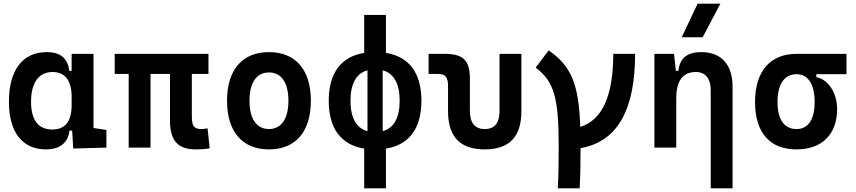

<svg xmlns="http://www.w3.org/2000/svg" viewBox="-20 -815 4728 1060"><path d="M234.4 9.8C307.6 9.8 356.4 -24.9 363.3 -93.8H378.4L384.3 4.9L567.4 0V-97.7L496.1 -108.4V-517.6H375.5V-423.8H362.3C354.5 -493.2 313.5 -527.3 237.8 -527.3C105 -527.3 29.3 -427.7 29.3 -253.9C29.3 -84 104 9.8 234.4 9.8ZM375.5 -235.4C375.5 -147.5 342.3 -100.1 269 -100.1C191.4 -100.1 151.4 -151.9 151.4 -253.9C151.4 -358.4 194.3 -417.5 270 -417.5C338.9 -417.5 375.5 -370.1 375.5 -282.2Z M1061.5 9.8C1094.7 9.8 1111.8 8.3 1137.7 3.9L1126 -106.4C1111.3 -104 1101.1 -102.5 1090.8 -102.5C1047.4 -102.5 1039.1 -124.5 1039.1 -175.8V-406.7H1130.9V-517.6H613.3V-406.7H690.4V0H811V-406.7H918.5V-151.4C918.5 -38.6 960.9 9.8 1061.5 9.8Z M1464.8 9.8C1611.8 9.8 1696.3 -87.9 1696.3 -258.8C1696.3 -429.7 1611.8 -527.3 1464.8 -527.3C1317.9 -527.3 1233.4 -429.7 1233.4 -258.8C1233.4 -87.9 1317.9 9.8 1464.8 9.8ZM1464.8 -102.5C1396.5 -102.5 1357.4 -159.2 1357.4 -258.8C1357.4 -358.9 1396.5 -415 1464.8 -415C1533.2 -415 1572.3 -358.9 1572.3 -258.8C1572.3 -159.2 1533.2 -102.5 1464.8 -102.5Z M1990.7 224.6H2110.8V5.4C2238.8 -15.1 2306.6 -106 2306.6 -258.8C2306.6 -411.6 2238.8 -502.4 2110.8 -522.9V-732.4H1990.7V-522.9C1862.8 -502.4 1794.9 -411.6 1794.9 -258.8C1794.9 -106 1862.8 -15.1 1990.7 5.4ZM2008.8 -90.8C1947.3 -107.4 1915 -164.6 1915 -258.8C1915 -353 1947.3 -410.2 2008.8 -426.8ZM2092.8 -426.8C2154.3 -410.2 2186.5 -353 2186.5 -258.8C2186.5 -164.6 2154.3 -107.4 2092.8 -90.8Z M2656.2 9.8C2791.5 9.8 2858.4 -59.6 2858.4 -200.2V-517.6H2737.8V-202.6C2737.8 -136.2 2710.9 -102.5 2656.2 -102.5C2602.1 -102.5 2574.2 -136.2 2574.2 -202.6V-380.9C2574.2 -481.4 2537.6 -517.6 2435.5 -517.6H2346.2V-406.7H2398.9C2439 -406.7 2453.6 -388.7 2453.6 -338.4V-200.2C2453.6 -59.6 2521 9.8 2656.2 9.8Z M3059.6 224.6H3180.2C3183.6 162.6 3185.1 88.9 3185.1 2.9C3386.7 -32.2 3486.3 -205.1 3486.3 -517.6H3365.7C3365.7 -286.1 3305.2 -152.3 3183.6 -114.3C3174.8 -356.9 3132.8 -449.7 3009.3 -537.1L2937.5 -441.9C3039.1 -364.7 3064.5 -276.4 3064.5 -4.9C3064.5 84.5 3063 160.6 3059.6 224.6Z M3903.8 224.6H4024.4V-336.9C4024.4 -458 3961.9 -527.3 3852.5 -527.3C3771.5 -527.3 3733.4 -493.2 3725.1 -423.8H3711.4L3701.2 -517.6H3592.8V0H3713.4V-271.5C3713.4 -369.6 3750 -417.5 3822.3 -417.5C3874 -417.5 3903.8 -381.3 3903.8 -317.4ZM3743.7 -609.4H3859.4L3957 -794.9H3831.5Z M4377.4 9.8C4517.6 9.8 4601.6 -73.2 4601.6 -212.4C4601.6 -302.7 4552.2 -377.4 4486.8 -388.7V-405.3H4653.3V-517.6H4377.4C4231.9 -517.6 4148.4 -420.9 4148.4 -252C4148.4 -83 4230 9.8 4377.4 9.8ZM4377.4 -102.5C4309.6 -102.5 4272.5 -155.3 4272.5 -252C4272.5 -350.1 4310.5 -405.3 4377.4 -405.3C4440.9 -405.3 4477.5 -350.1 4477.5 -252C4477.5 -155.3 4441.9 -102.5 4377.4 -102.5Z"/></svg>

Font: Cascadia Code NF SemiBold
Style: Regular
Weight: 600
Monospace: yes
Designer: Aaron Bell
Foundry: Saja Typeworks
Version: Version 2404.023